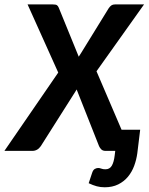

<svg xmlns="http://www.w3.org/2000/svg" viewBox="-41 -668 659 850"><path d="M386.2 -352.5 497.1 -93.8H579.6L566.9 10.3Q563 39.1 553 66.2Q543 93.3 525.4 114.5Q507.8 135.7 482.2 148.4Q456.5 161.1 422.4 161.1Q403.8 161.1 387.5 156.7Q371.1 152.3 351.6 143.1L366.7 97.7Q371.1 84 378.9 79.8Q386.7 75.7 393.6 75.7Q400.4 75.7 407.7 78.6Q415 81.5 425.8 81.5Q444.8 81.5 454.1 65.4Q463.4 49.3 466.8 19.5L469.2 0H426.8Q414.1 0 407.5 -6.6Q400.9 -13.2 397.5 -21L298.3 -272Q296.4 -269 294.9 -266.1Q293.5 -263.2 291.5 -260.7L139.6 -21Q125 0 102.1 0H-21.5L216.8 -346.7L81.1 -648.4H192.9Q205.6 -648.4 210.7 -645.3Q215.8 -642.1 219.2 -633.8L307.6 -417Q312 -424.8 317.9 -433.1L440.4 -631.8Q446.3 -640.1 452.4 -644.3Q458.5 -648.4 467.8 -648.4H596.7Z"/></svg>

Font: Carlito
Style: Bold Italic
Weight: 700
Italic angle: -7°
Designer: Lukasz Dziedzic
Foundry: tyPoland Lukasz Dziedzic
Version: Version 1.104